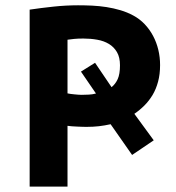

<svg xmlns="http://www.w3.org/2000/svg" viewBox="-20 -691 651 711"><path d="M89.8 -655.3Q131.8 -661.6 178.2 -666.5Q224.6 -671.4 269 -671.4Q294.4 -671.4 321 -670.2Q347.7 -668.9 374.3 -664.8Q400.9 -660.6 426.3 -653.1Q451.7 -645.5 474.1 -633.3Q497.6 -620.6 515.9 -601.3Q534.2 -582 546.9 -558.1Q559.6 -534.2 566.2 -506.8Q572.8 -479.5 572.8 -450.2Q572.8 -416 565.4 -388.7Q558.1 -361.3 545.2 -339.6Q532.2 -317.9 514.9 -300.5Q497.6 -283.2 477.5 -269.5L549.3 -171.4L469.2 -117.2L389.6 -231Q367.7 -226.1 346.2 -223.6Q324.7 -221.2 301.3 -221.2Q296.4 -221.2 286.6 -221.4Q276.9 -221.7 266.1 -222.2Q255.4 -222.7 245.4 -223.4Q235.4 -224.1 230 -225.1V0H89.8ZM230 -345.2Q233.9 -344.2 240.7 -343.3Q247.6 -342.3 255.4 -341.6Q263.2 -340.8 270.3 -340.3Q277.3 -339.8 281.7 -339.8Q294.9 -339.8 308.8 -340.6Q322.8 -341.3 335.4 -344.7L279.8 -425.8L332 -458.5L393.1 -368.2Q407.2 -379.4 415.8 -397.9Q424.3 -416.5 424.3 -449.2Q424.3 -479 413.1 -498Q401.9 -517.1 383.3 -528.3Q364.7 -539.6 340.1 -543.9Q315.4 -548.3 288.6 -548.3Q268.1 -548.3 254.6 -546.9Q241.2 -545.4 230 -543.9Z"/></svg>

Font: PT Astra Sans
Style: Bold
Weight: 700
Designer: A.Korolkova, I. Chaeva
Foundry: ParaType Ltd
Version: Version 1.001; ttfautohint (v1.6)